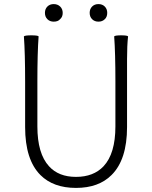

<svg xmlns="http://www.w3.org/2000/svg" viewBox="-20 -907 745 940"><path d="M352 13Q241 13 178 -50Q103 -125 103 -285V-507Q103 -647 97 -729Q102 -734 133 -734Q165 -734 169 -729Q163 -647 163 -509V-288Q163 -155 220 -93Q267 -41 352 -41Q438 -41 487 -93Q545 -155 545 -288V-509Q545 -647 539 -729Q544 -734 573 -734Q603 -734 607 -729Q602 -684 602 -618V-507V-285Q602 -125 526 -50Q463 13 352 13ZM243 -801Q224 -801 212 -813Q200 -825 200 -844Q200 -863 212 -875Q224 -887 243 -887Q262 -887 274.5 -875Q287 -863 287 -843.5Q287 -824 274 -813Q264 -801 243 -801ZM462 -801Q443 -801 431 -813Q419 -825 419 -844Q419 -863 431 -875Q443 -887 462 -887Q481 -887 493 -875Q505 -863 505 -844Q505 -824 493 -813Q481 -801 462 -801Z"/></svg>

Font: GenSekiGothic TW L
Style: Regular
Weight: 300
Version: Version 1.501;PS 1;hotconv 16.6.51;makeotf.lib2.5.65220